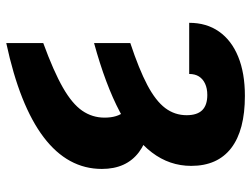

<svg xmlns="http://www.w3.org/2000/svg" viewBox="-115 -478 806 616"><g transform="rotate(90 288.0 -170.0)"><path d="M118.2 -68.8V-185.1Q202.1 -212.9 252.9 -239.7Q303.7 -266.6 326.7 -297.1Q349.6 -327.6 349.6 -365.7Q349.6 -399.4 333.5 -415.8Q317.4 -432.1 284.7 -432.1Q263.7 -432.1 248.5 -425Q233.4 -418 225.3 -405.3Q217.3 -392.6 217.3 -374H53.2Q53.2 -429.7 81.3 -469.7Q109.4 -509.8 161.9 -531.2Q214.4 -552.7 287.6 -552.7Q397.9 -552.7 455.1 -508.8Q512.2 -464.8 512.2 -380.4Q512.2 -311 469.2 -254.4Q426.3 -197.8 339.1 -151.6Q252 -105.5 118.2 -68.8ZM288.6 -186.5 313 -252Q414.1 -253.4 468 -212.9Q522 -172.4 522 -93.8Q522 15.6 420.4 92.8Q318.8 169.9 118.2 212.9V94.2Q209 61 261 31.2Q313 1.5 335.2 -30.8Q357.4 -63 357.4 -102.5Q357.4 -144 337.9 -166.3Q318.4 -188.5 288.6 -186.5Z"/></g></svg>

Font: Inter 24pt ExtraBold
Style: Regular
Weight: 800
Designer: Rasmus Andersson
Foundry: rsms
Version: Version 4.001;git-66647c0bb